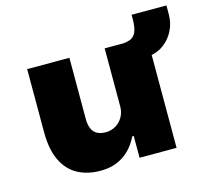

<svg xmlns="http://www.w3.org/2000/svg" viewBox="-94 -731 927 852"><g transform="rotate(-15 369.5 -305.5)"><path d="M269 11Q207 11 162.5 -13.5Q118 -38 93.5 -89Q69 -140 69 -219V-509H263V-228Q263 -202 270.5 -184Q278 -166 294 -157Q310 -148 334 -148Q359 -148 380 -160.5Q401 -173 413 -194.5Q425 -216 425 -242V-509H619V0H449V-100H442Q416 -46 372 -17.5Q328 11 269 11ZM611 -425 498 -494V-508Q524 -509 542 -515.5Q560 -522 569.5 -542.5Q579 -563 579 -604V-622H739V-582Q739 -542 722.5 -508.5Q706 -475 677.5 -453Q649 -431 611 -425Z"/></g></svg>

Font: Nunito Sans 6pt Black
Style: Regular
Weight: 900
Version: Version 3.101;gftools[0.9.27]